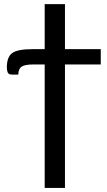

<svg xmlns="http://www.w3.org/2000/svg" viewBox="-20 -738 518 928"><path d="M294 170.5H196V-426.5H142.5Q100.5 -426.5 84.8 -416Q69 -405.5 68.5 -377.5H38Q21 -377.5 17 -388.5Q13 -399.5 13 -411Q13 -462.5 39 -481.5Q65 -500.5 138.5 -500.5H196V-718H294V-500.5H467V-426.5H294Z"/></svg>

Font: Verano Sans Medium
Style: Regular
Weight: 500
Designer: Lukasz Dziedzic with Adam Twardoch and Botio Nikoltchev
Foundry: tyPoland Lukasz Dziedzic
Version: Version 3.001;December 28, 2019;FontCreator 12.0.0.2547 64-b